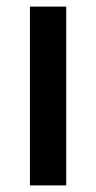

<svg xmlns="http://www.w3.org/2000/svg" viewBox="-20 -559 290 579"><path d="M179.7 0Q179.7 -134.8 179.7 -539.1Q152.3 -539.1 70.3 -539.1Q70.3 -404.3 70.3 0Q97.7 0 179.7 0Z"/></svg>

Font: DaxlinePro-Medium
Style: Medium
Weight: 400
Designer: Hans Reichel
Version: Version 7.502; 2006